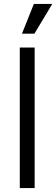

<svg xmlns="http://www.w3.org/2000/svg" viewBox="-20 -950 284 970"><path d="M80 -710H155V0H80ZM151 -930H244L154 -780H91Z"/></svg>

Font: Uncut Sans Variable
Style: Regular
Weight: 400
Designer: Kasper Nordkvist
Foundry: UNCUT.wtf
Version: Version 1.304;Glyphs 3.2 (3246)